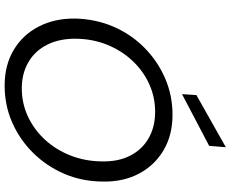

<svg xmlns="http://www.w3.org/2000/svg" viewBox="-103 -879 994 828"><g transform="rotate(90 394.0 -465.0)"><path d="M349 12Q261 12 195.5 -27Q130 -66 94.5 -135Q59 -204 60 -292Q62 -380 94.5 -456Q127 -532 184.5 -589.5Q242 -647 316.5 -679.5Q391 -712 475 -712Q563 -712 628.5 -673Q694 -634 729.5 -566Q765 -498 763 -409Q762 -320 729 -244Q696 -168 639 -110.5Q582 -53 508 -20.5Q434 12 349 12ZM361 -62Q426 -62 482.5 -88.5Q539 -115 582 -161.5Q625 -208 650 -270.5Q675 -333 676 -405Q678 -477 651.5 -529Q625 -581 576 -609Q527 -637 462 -637Q398 -637 341.5 -611Q285 -585 241.5 -538.5Q198 -492 173 -430Q148 -368 147 -297Q146 -225 172.5 -172Q199 -119 248 -90.5Q297 -62 361 -62ZM386 -753 390 -815 615 -942 609 -870Z"/></g></svg>

Font: DM Sans 20pt
Style: Italic
Weight: 400
Italic angle: -10°
Version: Version 4.004;gftools[0.9.30]